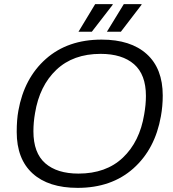

<svg xmlns="http://www.w3.org/2000/svg" viewBox="-20 -888 831 920"><path d="M492.2 -735.8 573.2 -868.2H658.2V-865.2L559.1 -735.8ZM356 -735.8 436 -868.2H520V-865.2L419.9 -735.8ZM352.1 12.2Q212.4 12.2 136.2 -56.9Q60.1 -126 60.1 -255.9Q60.1 -314 67.9 -356.9Q95.7 -513.7 200.2 -606Q304.7 -698.2 466.8 -698.2Q606.4 -698.2 683.1 -628.9Q759.8 -559.6 759.8 -430.2Q759.8 -379.4 751 -331.1Q723.1 -173.3 618.7 -80.6Q514.2 12.2 352.1 12.2ZM356 -56.2Q488.3 -56.2 568.8 -132.6Q649.4 -209 670.9 -339.8Q679.2 -386.7 679.2 -428.2Q679.2 -530.8 622.3 -580.3Q565.4 -629.9 461.9 -629.9Q330.6 -629.9 250 -553.5Q169.4 -477.1 147.9 -346.2Q140.1 -301.8 140.1 -258.8Q140.1 -155.3 196.8 -105.7Q253.4 -56.2 356 -56.2Z"/></svg>

Font: Archivo Light
Style: Italic
Weight: 300
Italic angle: -10°
Designer: Hector Gatti
Foundry: Omnibus-Type
Version: Version 2.001